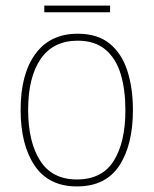

<svg xmlns="http://www.w3.org/2000/svg" viewBox="-20 -659 552 689"><path d="M457 -264Q457 -139 408 -64.5Q359 10 256 10Q155 10 104.5 -64.5Q54 -139 54 -265Q54 -393 107 -465.5Q160 -538 259 -538Q330 -538 373.5 -502.5Q417 -467 437 -405Q457 -343 457 -264ZM81 -265Q81 -150 124 -82.5Q167 -15 256 -15Q346 -15 388 -81.5Q430 -148 430 -264Q430 -336 413.5 -392Q397 -448 359 -480.5Q321 -513 259 -513Q171 -513 126 -447.5Q81 -382 81 -265ZM375 -639V-615H139V-639Z"/></svg>

Font: Noto Sans Thai SemCond Thin
Style: Regular
Weight: 100
Width: 4
Designer: Monotype Design Team
Foundry: Monotype Imaging Inc.
Version: Version 2.002; ttfautohint (v1.8.4.7-5d5b)